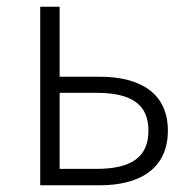

<svg xmlns="http://www.w3.org/2000/svg" viewBox="-20 -553 570 573"><path d="M100 0H277C403 0 481 -54 481 -163C481 -272 403 -324 277 -324H158V-533H100ZM158 -49V-276H267C372 -276 423 -242 423 -163C423 -84 372 -49 267 -49Z"/></svg>

Font: Noto Sans CJK JP Light
Style: Regular
Weight: 300
Designer: Ryoko NISHIZUKA (kana & ideographs); Paul D. Hunt (Latin, Greek & Cyrillic); Wenlong ZHANG (bopomofo); Sandoll Communica
Foundry: Adobe Systems Incorporated
Version: Version 1.004;PS 1.004;hotconv 1.0.82;makeotf.lib2.5.63406